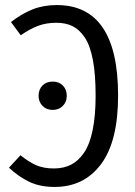

<svg xmlns="http://www.w3.org/2000/svg" viewBox="-20 -719 529 751"><path d="M202.1 -699.2Q441.9 -699.2 441.9 -345.2Q441.9 -166 375.2 -76.9Q308.6 12.2 193.8 12.2Q136.7 12.2 95 -7.6Q53.2 -27.3 15.1 -63L60.1 -111.8Q91.3 -86.4 120.6 -73.2Q149.9 -60.1 190.9 -60.1Q228.5 -60.1 257.3 -74.5Q286.1 -88.9 308.3 -121.1Q330.6 -153.3 342.3 -209.7Q354 -266.1 354 -345.2Q354 -427.7 343.3 -484.6Q332.5 -541.5 311.3 -572.8Q290 -604 263.4 -616.9Q236.8 -629.9 200.2 -629.9Q161.1 -629.9 129.6 -618.2Q98.1 -606.4 61 -581.1L22.9 -632.8Q65.9 -666 108.2 -682.6Q150.4 -699.2 202.1 -699.2ZM241.2 -344.2Q241.2 -320.8 225.8 -304.9Q210.4 -289.1 186 -289.1Q161.6 -289.1 146.2 -304.9Q130.9 -320.8 130.9 -344.2Q130.9 -368.7 146 -384.3Q161.1 -399.9 186 -399.9Q210.9 -399.9 226.1 -384.3Q241.2 -368.7 241.2 -344.2Z"/></svg>

Font: Fira Sans Compressed Book
Style: Regular
Weight: 350
Width: 1
Designer: Carrois Corporate & Edenspiekermann AG
Foundry: Carrois Corporate GbR & Edenspiekermann AG
Version: Version 4.203;PS 004.203;hotconv 1.0.88;makeotf.lib2.5.64775